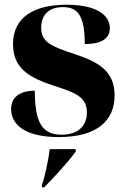

<svg xmlns="http://www.w3.org/2000/svg" viewBox="-20 -569 536 811"><path d="M228 10C391 10 464 -60 464 -166C464 -268 397 -307 297 -340C197 -373 154 -390 154 -452C154 -513 194 -539 246 -539C311 -539 338 -499 338 -383C413 -383 444 -409 444 -450C444 -502 393 -549 261 -549C125 -549 35 -497 35 -383C35 -280 103 -241 210 -206C297 -178 347 -160 347 -94C347 -33 305 0 240 0C159 0 127 -50 127 -186C79 -186 27 -169 27 -108C27 -42 87 10 228 10ZM157 212V222H167C211 177 270 113 300 71V61H190C185 103 170 178 157 212Z"/></svg>

Font: Noto Serif Display ExtraBold
Style: Regular
Weight: 800
Designer: Monotype Design Team
Foundry: Monotype Imaging Inc.
Version: Version 2.009